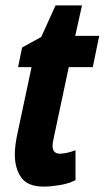

<svg xmlns="http://www.w3.org/2000/svg" viewBox="-20 -682 388 712"><path d="M142 10Q83 10 59 -23.5Q35 -57 35 -109Q35 -126 37.5 -146Q40 -166 46 -193L97 -433H47L62 -506L133 -545L186 -662H284L259 -549H348L324 -433H235L180 -174Q178 -165 176.5 -156.5Q175 -148 175 -141Q175 -112 203 -112Q211 -112 227 -115Q243 -118 260 -125V-14Q235 -1 201 4.5Q167 10 142 10Z"/></svg>

Font: Noto Sans ExtraCondensed ExtraBold
Style: Italic
Weight: 800
Width: 2
Italic angle: -12°
Designer: Monotype Design Team
Foundry: Monotype Imaging Inc.
Version: Version 2.013; ttfautohint (v1.8.4.7-5d5b)